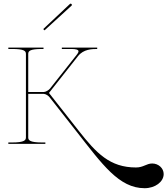

<svg xmlns="http://www.w3.org/2000/svg" viewBox="-20 -777 904 1037"><path d="M213.5 -620 220.5 -613 367 -747C370 -750 367.5 -754 366 -755.5C364.5 -757 360.5 -758.5 357.5 -755.5ZM25 -520V-512.5H45C111 -512.5 120 -501.5 120 -486V-35C120 -20.5 113.5 -7.5 45 -7.5H25V0H225V-7.5H207.5C139 -7.5 132.5 -20.5 132.5 -35V-270H216C227 -270 242 -259.5 247.5 -252L394 -65.5C532 110 622.5 239.5 761 239.5C818 239.5 864 205 864 163C864 131.5 836 106 802 106C771 106 755 127.5 714.5 127.5C573.5 127.5 500.5 50.5 404.5 -71.5L244.5 -275L401.5 -474C431 -511.5 477 -512.5 505 -512.5V-520H314V-512.5H365.5C388.5 -512.5 404 -509 404 -500C404 -496.5 402 -490.5 393.5 -480L250 -298.5C243 -290 227 -280 216 -280H132.5V-486C132.5 -501.5 141.5 -512.5 207.5 -512.5H215V-520Z"/></svg>

Font: ZnikomitNo24
Style: Regular
Weight: 500
Designer: gluk
Foundry: gluk
Version: Version 0.55